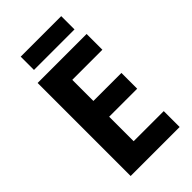

<svg xmlns="http://www.w3.org/2000/svg" viewBox="-264 -961 1042 1042"><g transform="rotate(-45 257.0 -440.0)"><path d="M430 -880H119V-778H430ZM459 0V-122H228V-310H443V-431H228V-593H459V-714H83V0Z"/></g></svg>

Font: Noto Sans Gurmukhi SemiCondensed
Style: Bold
Weight: 700
Width: 4
Designer: Jelle Bosma - Monotype Design Team
Foundry: Monotype Imaging Inc.
Version: Version 2.004